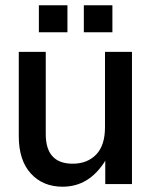

<svg xmlns="http://www.w3.org/2000/svg" viewBox="-20 -696 573 726"><path d="M217 10Q142 10 96.5 -40Q51 -90 51 -181V-500H153V-189Q153 -77 255 -77Q310 -77 343.5 -111.5Q377 -146 377 -215V-500H479V0H378V-88Q317 10 217 10ZM127 -574V-676H235V-574ZM297 -574V-676H405V-574Z"/></svg>

Font: TASA Orbiter Display Medium
Style: Regular
Weight: 500
Designer: Weizhong Zhang
Version: Version 1.000;Glyphs 3.1.2 (3151)